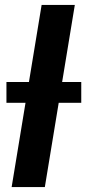

<svg xmlns="http://www.w3.org/2000/svg" viewBox="-20 -755 348 775"><path d="M27 0 148 -735H282L161 0ZM308 -340H6V-424H308Z"/></svg>

Font: Iosevka Aile Extrabold
Style: Italic
Weight: 800
Italic angle: -9°
Designer: Belleve Invis
Foundry: Belleve Invis
Version: Version 31.1.0; ttfautohint (v1.8.4)